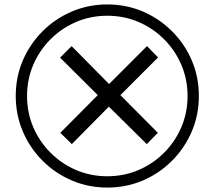

<svg xmlns="http://www.w3.org/2000/svg" viewBox="-20 -782 968 866"><path d="M304 -132 252 -183 421 -353 251 -522 303 -574 472 -403 643 -574 693 -523 523 -353 692 -183 642 -132 471 -301ZM464 64Q379 64 304 32Q229 0 172 -57Q115 -114 83 -189Q51 -264 51 -349Q51 -435 83 -509.5Q115 -584 172 -641Q229 -698 304 -730Q379 -762 464 -762Q550 -762 624.5 -730Q699 -698 756 -641Q813 -584 845 -509.5Q877 -435 877 -349Q877 -264 845 -189Q813 -114 756 -57Q699 0 624.5 32Q550 64 464 64ZM464 13Q539 13 604.5 -15Q670 -43 720 -93Q770 -143 798 -208.5Q826 -274 826 -349Q826 -424 798 -489.5Q770 -555 720 -605Q670 -655 604.5 -683Q539 -711 464 -711Q389 -711 323.5 -683Q258 -655 208 -605Q158 -555 130 -489.5Q102 -424 102 -349Q102 -274 130 -208.5Q158 -143 208 -93Q258 -43 323.5 -15Q389 13 464 13Z"/></svg>

Font: gurmukhi25
Style: Book
Weight: 400
Designer: Jelle Bosma - Monotype Design Team
Foundry: Monotype Imaging Inc.
Version: Version 2.003